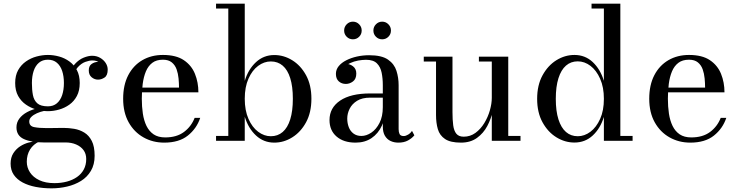

<svg xmlns="http://www.w3.org/2000/svg" viewBox="-20 -770 4040 1050"><path d="M262 260Q216 260 175.5 252.2Q135 244.5 104 228Q73 211.5 55.5 186Q38 160.5 38 125Q38 91 53 67.8Q68 44.5 90.2 30.2Q112.5 16 135.8 9.8Q159 3.5 176 3.5H195.5Q162 19 144.2 47.8Q126.5 76.5 126.5 114.5Q126.5 146 144 172.8Q161.5 199.5 195.2 215.5Q229 231.5 277.5 231.5Q314.5 231.5 346 223Q377.5 214.5 401.2 198Q425 181.5 438.2 156.8Q451.5 132 451.5 99.5Q451.5 71 436.8 51Q422 31 396.2 20Q370.5 9 338 9Q327.5 9 303 9Q278.5 9 254 9Q229.5 9 218.5 9Q151 9 110.5 -9.5Q70 -28 70 -73.5Q70 -100.5 85.8 -121.5Q101.5 -142.5 128.5 -157Q155.5 -171.5 189 -179Q222.5 -186.5 258 -186.5L256.5 -167.5Q240.5 -167.5 220.5 -163.2Q200.5 -159 182 -150.8Q163.5 -142.5 151.8 -131.2Q140 -120 140 -106Q140 -80 167 -74.8Q194 -69.5 235 -69.5Q252.5 -69.5 268.2 -69.8Q284 -70 299 -70.2Q314 -70.5 328 -70.5Q356 -70.5 385.8 -65.5Q415.5 -60.5 441 -45Q466.5 -29.5 482 0.8Q497.5 31 497.5 82Q497.5 130 477.2 164.2Q457 198.5 423 219.5Q389 240.5 347.2 250.2Q305.5 260 262 260ZM242 -162Q211.5 -162 180 -170.8Q148.5 -179.5 122 -197.8Q95.5 -216 79.2 -245.2Q63 -274.5 63 -316Q63 -357.5 79.2 -386.5Q95.5 -415.5 122 -434Q148.5 -452.5 180 -461Q211.5 -469.5 242 -469.5Q272.5 -469.5 303.2 -461Q334 -452.5 359.5 -434Q385 -415.5 400.5 -386.5Q416 -357.5 416 -316Q416 -274.5 400.5 -245.2Q385 -216 359.5 -197.8Q334 -179.5 303.2 -170.8Q272.5 -162 242 -162ZM242 -188.5Q271.5 -188.5 291 -205Q310.5 -221.5 320 -250.2Q329.5 -279 329.5 -316Q329.5 -353 320 -381.8Q310.5 -410.5 291 -427Q271.5 -443.5 242 -443.5Q212.5 -443.5 193 -427Q173.5 -410.5 164 -381.8Q154.5 -353 154.5 -316Q154.5 -279 160 -250.2Q165.5 -221.5 184 -205Q202.5 -188.5 242 -188.5ZM516 -334.5Q497 -334.5 481.2 -347.5Q465.5 -360.5 465.5 -385Q465.5 -410 481.8 -420.8Q498 -431.5 516 -431.5Q534.5 -431.5 551.2 -420.8Q568 -410 568 -389.5H542Q542 -408 527.2 -423.8Q512.5 -439.5 485.5 -439.5Q468.5 -439.5 446.5 -431.5Q424.5 -423.5 405 -401.8Q385.5 -380 375.5 -338.5L357 -352.5Q367 -395.5 389.5 -420Q412 -444.5 437.8 -454.8Q463.5 -465 483.5 -465Q508 -465 527.2 -454Q546.5 -443 557.8 -425.8Q569 -408.5 569 -389.5Q569 -357.5 551.8 -346Q534.5 -334.5 516 -334.5Z M878 10Q815.5 10 764.5 -18.8Q713.5 -47.5 683.5 -101.2Q653.5 -155 653.5 -230Q653.5 -305 681.2 -358.5Q709 -412 758.2 -440.8Q807.5 -469.5 871 -469.5Q943 -469.5 985.2 -441Q1027.5 -412.5 1046.2 -366Q1065 -319.5 1065 -265H721V-291H959Q959 -314.5 956.5 -341Q954 -367.5 945.8 -390.8Q937.5 -414 919.5 -428.8Q901.5 -443.5 871 -443.5Q835.5 -443.5 813 -426.5Q790.5 -409.5 778 -379.8Q765.5 -350 760.5 -311.5Q755.5 -273 755.5 -230Q755.5 -187 761.2 -148.8Q767 -110.5 781.2 -81.2Q795.5 -52 820.2 -35.2Q845 -18.5 883.5 -18.5Q946 -18.5 986 -48.2Q1026 -78 1044.5 -125.5H1075Q1055.5 -67 1007.2 -28.5Q959 10 878 10Z M1480 10Q1422 10 1380 -29Q1338 -68 1318.5 -131.5V0H1161.5V-26.5H1228.5V-723.5H1161.5V-750H1318.5V-328Q1338 -391.5 1380 -430.2Q1422 -469 1480 -469Q1532 -469 1578.2 -440.5Q1624.5 -412 1653.8 -358.5Q1683 -305 1683 -230Q1683 -155 1653.8 -101.2Q1624.5 -47.5 1578.2 -18.8Q1532 10 1480 10ZM1461 -25Q1499 -25 1526 -48.2Q1553 -71.5 1567.2 -117.2Q1581.5 -163 1581.5 -230Q1581.5 -297 1567.2 -342.5Q1553 -388 1526 -411Q1499 -434 1461 -434Q1424.5 -434 1391.8 -409.8Q1359 -385.5 1338.8 -339.8Q1318.5 -294 1318.5 -230Q1318.5 -166 1338.8 -120Q1359 -74 1391.8 -49.5Q1424.5 -25 1461 -25Z M2158.5 10Q2135 10 2115.8 1Q2096.5 -8 2085 -27.5Q2073.5 -47 2073.5 -78.5V-304.5Q2073.5 -340.5 2067.2 -372Q2061 -403.5 2041.5 -423.2Q2022 -443 1982 -443Q1961.5 -443 1938.5 -438.8Q1915.5 -434.5 1895.5 -425.2Q1875.5 -416 1862.8 -401.2Q1850 -386.5 1850 -366H1818Q1818 -391.5 1834.8 -406.2Q1851.5 -421 1871.5 -421Q1893 -421 1910.8 -407.2Q1928.5 -393.5 1928.5 -368Q1928.5 -338 1910.2 -324.5Q1892 -311 1871.5 -311Q1848.5 -311 1832.8 -325Q1817 -339 1817 -366Q1817 -389.5 1832.2 -408.2Q1847.5 -427 1873.5 -440.2Q1899.5 -453.5 1932 -460.8Q1964.5 -468 1998.5 -468Q2067.5 -468 2102 -444Q2136.5 -420 2148.2 -382.5Q2160 -345 2160 -304.5V-63.5Q2160 -47.5 2165.2 -36.8Q2170.5 -26 2188 -26Q2199 -26 2212.5 -34.2Q2226 -42.5 2233 -54.5L2246 -30Q2232.5 -13.5 2211 -1.8Q2189.5 10 2158.5 10ZM1924.5 10Q1859.5 10 1820.8 -23.2Q1782 -56.5 1782 -113.5Q1782 -180.5 1840 -219.8Q1898 -259 2004.5 -259H2120V-236H2004.5Q1960.5 -236 1932.8 -218.8Q1905 -201.5 1892 -175.2Q1879 -149 1879 -121.5Q1879 -96.5 1887.2 -74.8Q1895.5 -53 1913 -39.8Q1930.5 -26.5 1956.5 -26.5Q1983.5 -26.5 2010.5 -44.5Q2037.5 -62.5 2055.5 -97.8Q2073.5 -133 2073.5 -184H2088.5Q2088.5 -127 2068.5 -83.2Q2048.5 -39.5 2012 -14.8Q1975.5 10 1924.5 10ZM2070 -555Q2050 -555 2036 -569Q2022 -583 2022 -603Q2022 -623 2036 -637.2Q2050 -651.5 2070 -651.5Q2090 -651.5 2104 -637.2Q2118 -623 2118 -603Q2118 -583 2104 -569Q2090 -555 2070 -555ZM1910 -555Q1890 -555 1876 -569Q1862 -583 1862 -603Q1862 -623 1876 -637.2Q1890 -651.5 1910 -651.5Q1930 -651.5 1944 -637.2Q1958 -623 1958 -603Q1958 -583 1944 -569Q1930 -555 1910 -555Z M2501 10Q2443 10 2413.8 -9.8Q2384.5 -29.5 2374.5 -63.5Q2364.5 -97.5 2364.5 -141V-433.5H2297.5V-460H2454.5V-157Q2454.5 -115 2458.5 -84.8Q2462.5 -54.5 2475.8 -38.5Q2489 -22.5 2516 -22.5Q2551.5 -22.5 2580 -43.2Q2608.5 -64 2628.5 -96.8Q2648.5 -129.5 2659 -166.5Q2669.5 -203.5 2669.5 -235L2684 -236.5Q2684 -204.5 2674.8 -162.2Q2665.5 -120 2644.8 -80.8Q2624 -41.5 2588.5 -15.8Q2553 10 2501 10ZM2669.5 0V-433.5H2599V-460H2759.5V-26.5H2826.5V0Z M3121.5 9.5Q3069.5 9.5 3023 -19Q2976.5 -47.5 2947 -101Q2917.5 -154.5 2917.5 -229.5Q2917.5 -304.5 2947 -358.2Q2976.5 -412 3023 -440.8Q3069.5 -469.5 3121.5 -469.5Q3180 -469.5 3221.5 -430.5Q3263 -391.5 3282.5 -328V-723.5H3215V-750H3372.5V-26.5H3439.5V0H3282.5V-130.5Q3263 -67.5 3221.5 -29Q3180 9.5 3121.5 9.5ZM3139.5 -25Q3176.5 -25 3209 -49.5Q3241.5 -74 3262 -119.8Q3282.5 -165.5 3282.5 -229.5Q3282.5 -293 3262 -339.2Q3241.5 -385.5 3209 -410Q3176.5 -434.5 3139.5 -434.5Q3102 -434.5 3075.2 -411.2Q3048.5 -388 3034 -342.2Q3019.5 -296.5 3019.5 -229.5Q3019.5 -162.5 3034 -117Q3048.5 -71.5 3075.2 -48.2Q3102 -25 3139.5 -25Z M3755 10Q3692.5 10 3641.5 -18.8Q3590.5 -47.5 3560.5 -101.2Q3530.5 -155 3530.5 -230Q3530.5 -305 3558.2 -358.5Q3586 -412 3635.2 -440.8Q3684.5 -469.5 3748 -469.5Q3820 -469.5 3862.2 -441Q3904.5 -412.5 3923.2 -366Q3942 -319.5 3942 -265H3598V-291H3836Q3836 -314.5 3833.5 -341Q3831 -367.5 3822.8 -390.8Q3814.5 -414 3796.5 -428.8Q3778.5 -443.5 3748 -443.5Q3712.5 -443.5 3690 -426.5Q3667.5 -409.5 3655 -379.8Q3642.5 -350 3637.5 -311.5Q3632.5 -273 3632.5 -230Q3632.5 -187 3638.2 -148.8Q3644 -110.5 3658.2 -81.2Q3672.5 -52 3697.2 -35.2Q3722 -18.5 3760.5 -18.5Q3823 -18.5 3863 -48.2Q3903 -78 3921.5 -125.5H3952Q3932.5 -67 3884.2 -28.5Q3836 10 3755 10Z"/></svg>

Font: Bodoni Moda 9pt
Style: Regular
Weight: 400
Designer: Owen Earl
Foundry: indestructible type
Version: Version 2.005